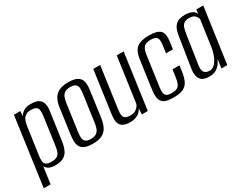

<svg xmlns="http://www.w3.org/2000/svg" viewBox="-62 -940 1924 1492"><g transform="rotate(-30 900.5 -194.0)"><path d="M2.8 116 87.8 -495H145.5L141.9 -451.5Q154.4 -471.9 176.4 -487.1Q198.5 -502.3 244 -502.3Q291.1 -502.3 314.2 -486.2Q337.2 -470.2 343.2 -442.3Q349.2 -414.4 343.6 -377.5L308.9 -133.3Q303.4 -91.6 290.2 -59.9Q277 -28.3 249.4 -10.8Q221.8 6.7 173.3 6.7Q135 6.7 114 -5.2Q93.1 -17.2 85.1 -34.6L64.1 116ZM159.3 -32.3Q196.4 -32.3 213.6 -45.8Q230.7 -59.4 237.1 -81Q243.4 -102.6 246.6 -125.7L280.3 -367.3Q282.7 -384.9 283.6 -401.8Q284.6 -418.7 280.2 -432.1Q275.9 -445.6 261.8 -453.5Q247.8 -461.4 219.6 -461.4Q191.7 -461.4 175.1 -451.3Q158.6 -441.2 149.7 -425.4Q140.8 -409.6 136.8 -390.9Q132.8 -372.2 130.7 -355.2L97.2 -119.3Q94.1 -95.4 95.4 -75.3Q96.8 -55.1 111 -43.7Q125.1 -32.3 159.3 -32.3Z M507.3 7.3Q465.2 7.3 439.9 -2.6Q414.6 -12.5 402.4 -31.1Q390.3 -49.7 388.6 -76.6Q386.9 -103.6 391.4 -138L423.4 -369.4Q429.2 -407.7 444.1 -437.9Q459 -468 491 -485.5Q522.9 -503 579.3 -503Q621.3 -503 646.6 -492.8Q671.9 -482.6 683.8 -464.5Q695.6 -446.3 697.4 -422.2Q699.2 -398 695.3 -369.4L663.3 -138.2Q657.3 -92.4 641.5 -59.8Q625.7 -27.1 594.1 -9.9Q562.5 7.3 507.3 7.3ZM512.5 -32.9Q546.7 -32.9 564.2 -46Q581.8 -59.2 589.2 -80.5Q596.6 -101.7 599.7 -124.8L634.2 -371.6Q637.6 -395 636.4 -415.7Q635.3 -436.5 621.5 -449.7Q607.7 -462.8 573.5 -462.8Q539.3 -462.8 521.7 -449.7Q504.2 -436.5 496.9 -415.7Q489.7 -395 486.2 -371.6L451.8 -124.8Q448.7 -101.7 449.7 -80.5Q450.7 -59.2 464.5 -46Q478.3 -32.9 512.5 -32.9Z M846.1 7.7Q806.7 7.7 784.7 -2.9Q762.8 -13.6 753.7 -31.8Q744.5 -50.1 744.4 -73.6Q744.4 -97 747.7 -123.3L799.7 -495H861.7L810.7 -131.4Q808.2 -113.7 807.3 -97Q806.4 -80.2 810.7 -66.8Q815.1 -53.3 829.5 -45.3Q843.9 -37.2 871.4 -37.2Q897.9 -37.2 914.4 -46.6Q930.9 -56 940.3 -68.6Q949.7 -81.2 953.9 -92.2L1010.3 -495H1072.3L1003.3 0H950.1L952.8 -53.6Q937.6 -21.2 907.5 -6.7Q877.3 7.7 846.1 7.7Z M1231.6 9.9Q1195.9 9.9 1170.9 3.9Q1146 -2.1 1131.6 -17.5Q1117.1 -32.9 1113.3 -61.2Q1109.5 -89.6 1115.7 -134L1150.4 -381.5Q1160.7 -452 1196 -478.2Q1231.3 -504.4 1303.6 -504.4Q1375.2 -504.4 1403.2 -478.2Q1431.2 -452 1420.9 -381.5L1412 -317.5H1350L1359.7 -386.6Q1366 -429.9 1354.3 -449.3Q1342.6 -468.6 1298.3 -468.6Q1255 -468.6 1237.3 -449.3Q1219.5 -429.9 1213.2 -386.6L1174.8 -113Q1168.5 -65.3 1180.4 -46.4Q1192.2 -27.4 1235.5 -27.4Q1279.8 -27.4 1297.1 -46.4Q1314.3 -65.3 1321.3 -113L1331.6 -184.5H1393.6L1386.9 -134.2Q1378.7 -74.9 1360.4 -44Q1342.1 -13.1 1310.5 -1.6Q1278.9 9.9 1231.6 9.9Z M1554.3 8Q1540.1 8 1521.1 4.9Q1502.1 1.8 1486.2 -10.1Q1470.2 -22 1462.3 -48.1Q1454.4 -74.2 1461.7 -121L1503.5 -386Q1511.9 -440.7 1531.4 -465.5Q1550.9 -490.3 1576.2 -496.9Q1601.5 -503.6 1626.6 -503.6Q1659.5 -503.6 1685.8 -492.1Q1712.2 -480.5 1719.2 -456.2L1724.2 -495H1786.6L1716.6 0H1664L1675.5 -79.8Q1667.5 -61.3 1652.8 -41Q1638.1 -20.7 1614.3 -6.3Q1590.4 8 1554.3 8ZM1574.5 -30.4Q1596.9 -30.4 1613.7 -42.8Q1630.5 -55.2 1642.3 -74.2Q1654.1 -93.2 1661.8 -114.2Q1669.5 -135.2 1673.7 -152.7Q1677.9 -170.2 1678.9 -179.3L1712.6 -417.1Q1710.6 -422.4 1705 -433.7Q1699.5 -445 1685.4 -455.1Q1671.4 -465.3 1641.8 -465.3Q1611 -465.3 1595.1 -453.4Q1579.2 -441.6 1572.8 -420.8Q1566.4 -399.9 1561.6 -371.8L1521.9 -110.9Q1518.1 -83.5 1522.6 -67Q1527.1 -50.4 1536.6 -42.9Q1546.2 -35.4 1556.6 -32.9Q1567.1 -30.4 1574.5 -30.4Z"/></g></svg>

Font: Alumni Sans Thin
Style: Italic
Weight: 100
Italic angle: -8°
Designer: Robert E. Leuschke
Foundry: Robert E. Leuschke
Version: Version 1.016